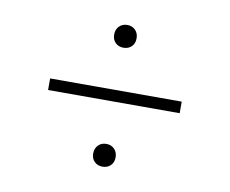

<svg xmlns="http://www.w3.org/2000/svg" viewBox="-53 -641 627 523"><g transform="rotate(10 260.0 -380.0)"><path d="M260 -513Q246.5 -513 237.8 -521.5Q229 -530 229 -544Q229 -558.5 237.8 -567.2Q246.5 -576 260 -576Q273.5 -576 282.2 -567.2Q291 -558.5 291 -544Q291 -530 282.2 -521.5Q273.5 -513 260 -513ZM78 -364V-396H442V-364ZM260 -184Q246.5 -184 237.8 -192.5Q229 -201 229 -215Q229 -229.5 237.8 -238.2Q246.5 -247 260 -247Q273.5 -247 282.2 -238.2Q291 -229.5 291 -215Q291 -201 282.2 -192.5Q273.5 -184 260 -184Z"/></g></svg>

Font: Encode Sans SmCnd Th
Style: Regular
Weight: 100
Width: 4
Designer: Multiple Designers
Foundry: Impallari Type
Version: Version 3.002; ttfautohint (v1.8.3) -l 8 -r 50 -G 200 -x 14 